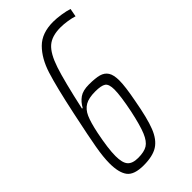

<svg xmlns="http://www.w3.org/2000/svg" viewBox="-223 -752 816 816"><g transform="rotate(-45 185.0 -344.0)"><path d="M23 -101Q23 -138 32.5 -192Q42 -246 61 -335L66 -359Q94 -491 114.5 -555.5Q135 -620 173 -658Q211 -696 279 -696Q300 -696 326 -692Q352 -688 370 -682L363 -645Q348 -650 326 -653.5Q304 -657 284 -657Q232 -657 204 -632.5Q176 -608 155.5 -546.5Q135 -485 105 -348H109Q122 -372 142 -386Q162 -400 198 -400Q237 -400 258.5 -394Q280 -388 291 -371Q302 -354 302 -320Q302 -284 288 -212Q272 -122 254 -76.5Q236 -31 205.5 -11.5Q175 8 120 8Q63 8 43 -18.5Q23 -45 23 -101ZM244 -192Q260 -271 260 -308Q260 -341 246 -350.5Q232 -360 196 -360Q157 -360 135.5 -347.5Q114 -335 102 -308Q90 -281 79 -228Q63 -149 63 -105Q63 -64 77.5 -47.5Q92 -31 126 -31Q162 -31 181.5 -43Q201 -55 215 -88.5Q229 -122 244 -192Z"/></g></svg>

Font: Saira Ultra Condensed ExLight
Style: Italic
Weight: 200
Width: 1
Italic angle: -12°
Designer: Hector Gatti with collaboration of the Omnibus-Type team
Foundry: Omnibus-Type
Version: Version 1.001; ttfautohint (v1.8)